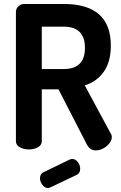

<svg xmlns="http://www.w3.org/2000/svg" viewBox="-20 -751 610 965"><path d="M365 128 235 190Q225 194 221 194Q205 194 193 178Q181 162 181 145Q181 124 198 115L330 51Q338 48 343 48Q359 48 371 63.5Q383 79 383 97Q383 120 365 128ZM60 -41V-691Q60 -707 72 -719Q84 -731 102 -731H300Q537 -731 537 -522Q537 -440 501.5 -390Q466 -340 406 -322L537 -79Q542 -73 542 -63Q542 -38 516 -16.5Q490 5 461 5Q432 5 416 -26L274 -302H190V-41Q190 -22 171 -11Q152 0 125 0Q99 0 79.5 -11Q60 -22 60 -41ZM300 -617H190V-404H300Q407 -404 407 -510Q407 -617 300 -617Z"/></svg>

Font: Dosis
Style: Bold
Weight: 700
Designer: Edgar Tolentino, Pablo Impallari, Igino Marini
Foundry: Edgar Tolentino, Pablo Impallari, Igino Marini
Version: Version 1.007